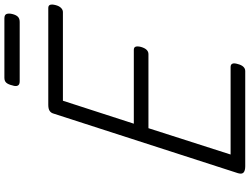

<svg xmlns="http://www.w3.org/2000/svg" viewBox="-148 -962 1110 853"><g transform="rotate(-90 406.5 -535.0)"><path d="M95 0Q76 0 67.5 -7Q59 -14 64 -32L329 -852Q332 -863 341 -869Q350 -875 368 -875H798Q809 -875 812 -867Q815 -859 811 -843Q807 -827 798.5 -818.5Q790 -810 780 -810H386L284 -495H612Q623 -495 626 -487Q629 -479 625 -463Q620 -446 612 -438Q604 -430 593 -430H264L147 -65H536Q547 -65 550.5 -57Q554 -49 549 -33Q545 -17 537 -8.5Q529 0 518 0ZM472 -1002Q457 -1002 453 -1011Q449 -1020 454 -1034Q458 -1052 465.5 -1061Q473 -1070 488 -1070H752Q768 -1070 771.5 -1060Q775 -1050 771 -1034Q767 -1018 759 -1010Q751 -1002 736 -1002Z"/></g></svg>

Font: Playwrite DK Loopet Light
Style: Regular
Weight: 300
Version: Version 1.003